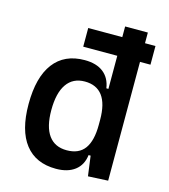

<svg xmlns="http://www.w3.org/2000/svg" viewBox="-111 -820 807 917"><g transform="rotate(15 293.0 -361.0)"><path d="M225.6 -587.4V-679.7H558.1V-587.4ZM250 9.8Q149.9 9.8 97.2 -57.9Q44.4 -125.5 44.4 -255.4Q44.4 -388.2 97.2 -457.8Q149.9 -527.3 250 -527.3Q308.1 -527.3 342.3 -500.5Q376.5 -473.6 383.8 -423.8H424.3L394 -271Q394 -349.6 364.5 -389.2Q335 -428.7 276.9 -428.7Q218.3 -428.7 187.5 -384.5Q156.7 -340.3 156.7 -255.4Q156.7 -172.9 187.3 -130.9Q217.8 -88.9 276.9 -88.9Q336.9 -88.9 365.5 -128.2Q394 -167.5 394 -246.1L429.2 -93.8H384.3Q378.4 -43.9 343.3 -17.1Q308.1 9.8 250 9.8ZM407.7 4.9 394 -97.2V-732.4H506.3V0Z"/></g></svg>

Font: Cascadia Mono Medium
Style: Regular
Weight: 500
Monospace: yes
Designer: Aaron Bell
Foundry: Saja Typeworks
Version: Version 2407.024